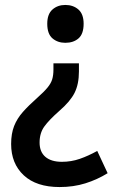

<svg xmlns="http://www.w3.org/2000/svg" viewBox="-20 -564 460 776"><path d="M299 -275Q299 -224 281.5 -189Q264 -154 220 -116Q178 -79 159 -52.5Q140 -26 140 12Q140 50 163.5 70Q187 90 230 90Q268 90 302.5 78Q337 66 373 46L415 136Q373 162 325 177Q277 192 221 192Q127 192 76 144.5Q25 97 25 18Q25 -24 37 -54.5Q49 -85 72.5 -111.5Q96 -138 131 -169Q158 -193 172 -210Q186 -227 191 -243.5Q196 -260 196 -283V-308H299ZM318 -468Q318 -427 297.5 -409Q277 -391 244 -391Q213 -391 192 -409Q171 -427 171 -468Q171 -507 192 -525.5Q213 -544 244 -544Q276 -544 297 -525.5Q318 -507 318 -468Z"/></svg>

Font: Noto Sans Malayalam SemiCondensed SemiBold
Style: Regular
Weight: 600
Width: 4
Designer: Jelle Bosma - Monotype Design Team
Foundry: Monotype Imaging Inc.
Version: Version 2.104; ttfautohint (v1.8.4.7-5d5b)